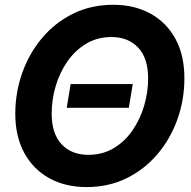

<svg xmlns="http://www.w3.org/2000/svg" viewBox="-20 -759 788 791"><path d="M336.9 11.7Q249.5 11.7 183.3 -24.7Q117.2 -61 80.1 -128.9Q43 -196.8 43 -290Q43 -378.4 71.8 -459.2Q100.6 -540 153.8 -603Q207 -666 281 -702.6Q355 -739.3 446.3 -739.3Q533.7 -739.3 599.9 -702.9Q666 -666.5 702.9 -598.9Q739.7 -531.2 739.7 -437Q739.7 -347.7 710.7 -266.8Q681.6 -186 628.2 -123.3Q574.7 -60.5 500.7 -24.4Q426.8 11.7 336.9 11.7ZM343.8 -121.1Q402.8 -121.1 448.7 -148.7Q494.6 -176.3 526.1 -222.2Q557.6 -268.1 574 -324Q590.3 -379.9 590.3 -436Q590.3 -519 549.3 -562.7Q508.3 -606.4 439.5 -606.4Q380.9 -606.4 335 -578.9Q289.1 -551.3 257.3 -505.4Q225.6 -459.5 209.2 -403.6Q192.9 -347.7 192.9 -291Q192.9 -208.5 233.6 -164.8Q274.4 -121.1 343.8 -121.1ZM526.9 -412.6 510.7 -314.9H254.9L271 -412.6Z"/></svg>

Font: Inter Display
Style: Bold Italic
Weight: 700
Italic angle: -9.39999°
Designer: Rasmus Andersson
Foundry: rsms
Version: Version 4.000;git-a52131595